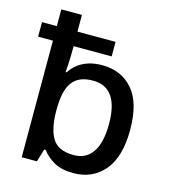

<svg xmlns="http://www.w3.org/2000/svg" viewBox="-114 -852 847 953"><g transform="rotate(15 310.0 -375.0)"><path d="M351.1 9.8C416 9.8 468.3 -13.7 508.3 -60.5C547.9 -107.4 567.9 -177.2 567.9 -270C567.9 -363.3 548.3 -432.6 508.8 -477.5C469.2 -522.5 417 -544.9 352.1 -544.9C269.5 -544.9 218.3 -510.3 189 -464.8H184.1C186.5 -491.7 189 -531.2 189 -574.2V-599.1H384.8V-673.8H189V-759.8H83V-673.8H6.8V-599.1H83V0H161.1L181.2 -65.9H189C203.6 -45.4 223.6 -27.8 249.5 -12.7C275.4 2.4 309.1 9.8 351.1 9.8ZM329.1 -77.1C274.9 -77.1 238.3 -93.8 218.8 -126.5C198.7 -159.2 189 -207 189 -269V-273.9C189 -399.4 227.1 -459 327.1 -459C415 -459 459 -396.5 459 -271C459 -145.5 414.6 -77.1 329.1 -77.1Z"/></g></svg>

Font: Noto Reveo Sans
Style: Regular
Weight: 500
Designer: Monotype Design Team
Foundry: Monotype Imaging Inc.
Version: Version 2.007